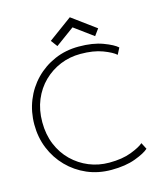

<svg xmlns="http://www.w3.org/2000/svg" viewBox="-124 -927 870 1029"><g transform="rotate(-15 311.5 -412.0)"><path d="M365 -28.5Q437.5 -28.5 487.5 -47.8Q537.5 -67 557.5 -85L576 -49Q554.5 -29 499.5 -8.5Q444.5 12 366.5 12Q293.5 12 232.2 -14.5Q171 -41 125.2 -87.8Q79.5 -134.5 54.2 -196.2Q29 -258 29 -329Q29 -400 54 -462.2Q79 -524.5 124.8 -571.5Q170.5 -618.5 232 -645.2Q293.5 -672 366.5 -672Q444.5 -672 499.5 -651.5Q554.5 -631 576 -611L557.5 -575Q537.5 -593.5 487.5 -612.5Q437.5 -631.5 365 -631.5Q305.5 -631.5 253.2 -610Q201 -588.5 160.2 -548.8Q119.5 -509 96.5 -453.8Q73.5 -398.5 73.5 -330.5Q73.5 -262 96.5 -206.5Q119.5 -151 160.2 -111.2Q201 -71.5 253.2 -50Q305.5 -28.5 365 -28.5ZM257.5 -704 230.5 -740 361.5 -836 493 -739.5 466.5 -703 361.5 -780Z"/></g></svg>

Font: League Spartan Thin ExtraLight
Style: Regular
Weight: 250
Version: Version 2.002